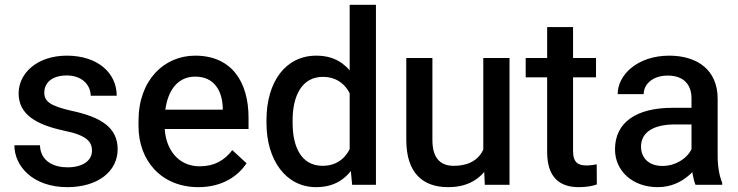

<svg xmlns="http://www.w3.org/2000/svg" viewBox="-20 -770 3077 800"><path d="M363.3 -142.1C363.3 -102.5 327.6 -72.8 260.7 -72.8C207.5 -72.8 148.9 -95.7 146.5 -164.6H40C40 -77.6 117.2 9.8 260.3 9.8C387.2 9.8 470.2 -55.2 470.2 -148.4C470.2 -238.3 400.9 -282.7 276.9 -308.6C187.5 -329.1 164.6 -348.1 164.6 -384.3C164.6 -421.9 192.9 -455.6 258.3 -455.6C322.8 -455.6 357.9 -414.6 357.9 -371.1H466.3C466.3 -465.3 388.2 -538.1 258.3 -538.1C135.3 -538.1 57.6 -465.3 57.6 -380.9C57.6 -292.5 131.8 -250.5 246.6 -225.6C344.2 -206.1 363.3 -177.7 363.3 -142.1Z M806.6 9.8C909.2 9.8 974.1 -39.1 1007.3 -89.8L947.8 -144.5C915 -101.1 872.1 -77.1 812.5 -77.1C743.2 -77.1 696.3 -118.7 676.3 -179.2C670.9 -195.8 667.5 -213.4 666.5 -232.4H1015.6V-279.3C1015.6 -430.7 943.8 -538.1 793.5 -538.1C662.6 -538.1 557.1 -435.1 557.1 -266.6V-245.1C557.1 -99.6 653.3 9.8 806.6 9.8ZM674.8 -343.8C692.4 -412.1 733.4 -450.7 793.5 -450.7C875 -450.7 905.8 -388.7 908.2 -321.3V-313H668.9C670.4 -323.7 672.4 -334 674.8 -343.8Z M1090.3 -257.8C1090.3 -103.5 1170.9 9.8 1296.9 9.8C1340.3 9.8 1376.5 -1 1405.8 -22.5C1418.9 -32.2 1431.2 -43.9 1441.9 -57.1L1447.3 0H1546.4V-750H1437V-476.6C1427.7 -487.8 1417 -497.6 1405.8 -505.9C1376.5 -527.3 1340.8 -538.1 1297.9 -538.1C1170.4 -538.1 1090.3 -430.2 1090.3 -269ZM1199.2 -269C1199.2 -368.2 1236.3 -449.7 1325.2 -449.7C1366.7 -449.7 1397.5 -433.6 1418.9 -408.7C1426.3 -400.4 1432.1 -391.6 1437 -381.3V-148.9C1431.6 -137.7 1424.8 -127.9 1417 -118.7C1395.5 -94.7 1365.7 -79.1 1324.2 -79.1C1234.9 -79.1 1199.2 -158.7 1199.2 -257.8Z M1997.6 -53.7 2000 0H2103V-528.3H1993.7V-146.5C1989.7 -138.2 1985.4 -130.9 1980 -124C1958 -96.2 1923.3 -79.1 1870.6 -79.1C1822.3 -79.1 1781.7 -103 1781.7 -186.5V-528.3H1672.9V-187.5C1672.9 -46.9 1743.7 9.8 1847.2 9.8C1895.5 9.8 1932.6 -1.5 1963.4 -22.5C1976.1 -31.2 1987.3 -41.5 1997.6 -53.7Z M2463.4 -528.3H2367.7V-657.2H2259.8V-528.3H2170.4V-447.8H2259.8V-136.7C2259.8 -27.8 2314.9 9.8 2391.6 9.8C2423.8 9.8 2449.7 4.9 2466.8 -1.5L2466.3 -85.4C2457 -83.5 2440.4 -80.6 2424.8 -80.6C2392.1 -80.6 2367.7 -89.4 2367.7 -141.1V-447.8H2463.4Z M2865.7 -45.9C2869.1 -28.3 2872.6 -12.2 2877.9 0H2989.3V-7.8C2977.5 -36.1 2970.2 -76.2 2970.2 -119.6V-358.9C2970.2 -478.5 2885.3 -538.1 2768.6 -538.1C2637.7 -538.1 2553.7 -459.5 2553.7 -377.9H2662.1C2662.1 -420.9 2701.7 -455.1 2762.2 -455.1C2828.1 -455.1 2861.3 -418 2861.3 -359.9V-320.8H2781.7C2630.9 -320.8 2542.5 -259.8 2542.5 -147.5C2542.5 -58.1 2615.2 9.8 2720.7 9.8C2775.9 9.8 2818.4 -11.7 2850.1 -39.1C2855.5 -43.5 2860.4 -48.3 2864.7 -53.2C2865.2 -50.8 2865.2 -48.3 2865.7 -45.9ZM2858.9 -143.6C2840.8 -110.4 2796.4 -78.6 2740.2 -78.6C2682.1 -78.6 2650.9 -113.3 2650.9 -158.7C2650.9 -217.8 2700.7 -251.5 2792.5 -251.5H2861.3V-147.9C2860.8 -146.5 2859.9 -145 2858.9 -143.6Z"/></svg>

Font: Bert Sans Medium
Style: Regular
Weight: 500
Designer: Christian Robertson (Google), Cristiano Sobral
Foundry: Google, Cristiano Sobral
Version: Version 3.101